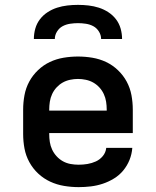

<svg xmlns="http://www.w3.org/2000/svg" viewBox="-20 -760 640 788"><path d="M303 8Q273 8 243 3Q213 -2 186 -14.5Q159 -27 137 -47.5Q115 -68 100.5 -94.5Q86 -121 80.5 -150.5Q75 -180 75 -210V-310Q75 -340 80.5 -369.5Q86 -399 100 -425Q114 -451 136 -472Q158 -493 184.5 -505.5Q211 -518 240.5 -523Q270 -528 300 -528Q330 -528 359.5 -523Q389 -518 415.5 -505.5Q442 -493 464 -472Q486 -451 500 -425Q514 -399 519.5 -369.5Q525 -340 525 -310V-214H182V-210Q182 -193 184.5 -177Q187 -161 194 -146Q201 -131 212.5 -118.5Q224 -106 238.5 -98Q253 -90 269.5 -87Q286 -84 303 -84Q321 -84 339 -87Q357 -90 373.5 -97.5Q390 -105 402 -119.5Q414 -134 416 -153H523Q521 -127 511.5 -103.5Q502 -80 486 -60.5Q470 -41 448 -27.5Q426 -14 402 -6Q378 2 353 5Q328 8 303 8ZM182 -306H418V-310Q418 -326 415.5 -342.5Q413 -359 406 -374Q399 -389 388 -401Q377 -413 363 -421Q349 -429 332.5 -432.5Q316 -436 300 -436Q284 -436 267.5 -432.5Q251 -429 237 -421Q223 -413 212 -401Q201 -389 194 -374Q187 -359 184.5 -342.5Q182 -326 182 -310ZM119 -600Q119 -622 125 -643Q131 -664 144 -681Q157 -698 175.5 -710Q194 -722 214.5 -728.5Q235 -735 256.5 -737.5Q278 -740 300 -740Q322 -740 343.5 -737.5Q365 -735 385.5 -728.5Q406 -722 424.5 -710Q443 -698 456 -681Q469 -664 475 -643Q481 -622 481 -600H395Q395 -616 386 -630.5Q377 -645 363 -652.5Q349 -660 332.5 -662.5Q316 -665 300 -665Q284 -665 267.5 -662.5Q251 -660 237 -652.5Q223 -645 214 -630.5Q205 -616 205 -600Z"/></svg>

Font: Iosevka SS04 Semibold Extended
Style: Regular
Weight: 600
Width: 7
Monospace: yes
Designer: Belleve Invis
Foundry: Belleve Invis
Version: Version 19.0.0; ttfautohint (v1.8.4)